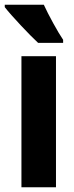

<svg xmlns="http://www.w3.org/2000/svg" viewBox="-36 -786 310 806"><path d="M148 -766H-16V-756C10 -722 90 -637 124 -606H229V-619C208 -649 166 -726 148 -766ZM199 0V-550H54V0Z"/></svg>

Font: Noto Sans Thai Looped ExtraCondensed ExtraBold
Style: Regular
Weight: 800
Width: 2
Designer: Sasikarn Vongin, Ben Mitchell
Foundry: The Fontpad Ltd
Version: Version 1.001